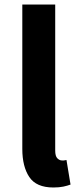

<svg xmlns="http://www.w3.org/2000/svg" viewBox="-20 -818 355 852"><path d="M217 14Q141 14 110 -32.5Q79 -79 79 -157V-798H225V-150Q225 -125 234.5 -115.5Q244 -106 255 -106Q260 -106 263.5 -106Q267 -106 275 -108L293 1Q280 6 261.5 10Q243 14 217 14Z"/></svg>

Font: Kinto Sans
Style: Bold
Weight: 700
Designer: Authors: Ryoko NISHIZUKA  (kana & ideographs); Paul D. Hunt (Latin, Greek & Cyrillic); Wenlong ZHANG  (bopomofo); Sandol
Foundry: Adobe Systems Incorporated, ookami Inc.
Version: Version 0.001